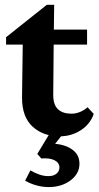

<svg xmlns="http://www.w3.org/2000/svg" viewBox="-20 -549 404 787"><path d="M364.3 -82Q349.6 -40 311 -15.1Q272.5 9.8 224.6 9.8Q157.2 9.8 113.8 -29.8Q70.3 -69.3 70.3 -148.4L73.2 -366.2H4.9V-396.5L171.9 -529.3H202.1L200.2 -391.6L198.2 -160.2Q198.2 -119.1 217.8 -101.1Q237.3 -83 272.5 -83Q291 -83 308.6 -90.3Q326.2 -97.7 338.9 -109.4ZM150.4 -366.2V-427.7H336.9V-366.2ZM179.7 217.8Q154.3 217.8 129.4 210.9Q104.5 204.1 83 191.4L104.5 149.4Q121.1 159.2 140.1 166Q159.2 172.9 177.7 172.9Q200.2 172.9 211.9 162.6Q223.6 152.3 223.6 137.7Q223.6 118.2 203.6 107.9Q183.6 97.7 149.4 100.6L132.8 82L189.5 -11.7H247.1L186.5 65.4L189.5 40Q239.3 40 272.5 61.5Q305.7 83 305.7 122.1Q305.7 163.1 269 190.4Q232.4 217.8 179.7 217.8Z"/></svg>

Font: Crimson Pro
Style: Bold
Weight: 700
Designer: Jacques Le Bailly
Foundry: Baron von Fonthausen
Version: Version 1.003